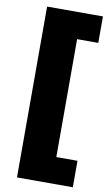

<svg xmlns="http://www.w3.org/2000/svg" viewBox="-101 -792 592 1036"><g transform="rotate(10 194.5 -274.0)"><path d="M70 -742H376V-597H260V49H376V194H70Z"/></g></svg>

Font: CMG Sans ExtraBold
Style: Regular
Weight: 800
Designer: Julieta Ulanovsky
Foundry: Julieta Ulanovsky
Version: Version 7.200